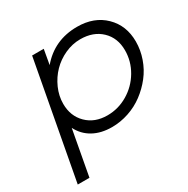

<svg xmlns="http://www.w3.org/2000/svg" viewBox="-169 -711 1033 1054"><g transform="rotate(-30 348.0 -184.0)"><path d="M26.9 191.9 164.1 -546.9H237.8L221.2 -453.1Q311.5 -560.1 456.1 -560.1Q563.5 -560.1 629.6 -495.4Q695.8 -430.7 695.8 -329.1Q695.8 -274.9 677.5 -222.7Q659.2 -170.4 626.2 -128.4Q593.3 -86.4 550.3 -54.2Q507.3 -22 454.8 -4.4Q402.3 13.2 348.1 13.2Q279.8 13.2 230 -14.4Q180.2 -42 153.8 -94.2L101.1 191.9ZM179.2 -231Q179.2 -153.8 229 -104.5Q278.8 -55.2 358.9 -55.2Q428.2 -55.2 488.5 -91.1Q548.8 -127 584.5 -187.5Q620.1 -248 620.1 -316.9Q620.1 -395.5 569.8 -443.8Q519.5 -492.2 437 -492.2Q386.7 -492.2 339.1 -470.5Q291.5 -448.7 256.6 -412.8Q221.7 -377 200.4 -329.1Q179.2 -281.2 179.2 -231Z"/></g></svg>

Font: Involve
Style: Italic
Weight: 400
Italic angle: -10.5°
Designer: Stefan Peev
Foundry: Context Ltd.
Version: Version 1.001